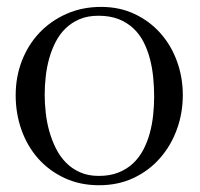

<svg xmlns="http://www.w3.org/2000/svg" viewBox="-20 -530 584 562"><path d="M515.1 -252Q515.1 -198.7 497.6 -150.9Q480 -103 448 -66.7Q416 -30.3 370.8 -9Q325.7 12.2 270 12.2Q214.4 12.2 169.2 -8.8Q124 -29.8 92 -65.7Q60.1 -101.6 43 -149.4Q25.9 -197.3 25.9 -251Q25.9 -305.2 44.2 -352.3Q62.5 -399.4 95.7 -434.3Q128.9 -469.2 174.8 -489.5Q220.7 -509.8 275.9 -509.8Q330.1 -509.8 374 -489Q418 -468.3 449.5 -432.9Q481 -397.5 498 -350.6Q515.1 -303.7 515.1 -252ZM431.2 -247.1Q431.2 -274.4 428.5 -302.7Q425.8 -331.1 418.9 -357.4Q412.1 -383.8 400.4 -406.7Q388.7 -429.7 370.6 -446.8Q352.5 -463.9 327.4 -473.9Q302.2 -483.9 268.1 -483.9Q236.8 -483.9 213.1 -473.9Q189.5 -463.9 171.9 -446.8Q154.3 -429.7 142.6 -406.7Q130.9 -383.8 123.8 -358.2Q116.7 -332.5 113.8 -305.4Q110.8 -278.3 110.8 -252.9Q110.8 -228 113.8 -200.7Q116.7 -173.3 124 -147Q131.3 -120.6 143.1 -96.7Q154.8 -72.8 172.4 -54.7Q189.9 -36.6 213.9 -25.9Q237.8 -15.1 269 -15.1Q301.8 -15.1 326.4 -24.9Q351.1 -34.7 369.1 -51.5Q387.2 -68.4 399.2 -91.1Q411.1 -113.8 418.2 -139.4Q425.3 -165 428.2 -192.6Q431.2 -220.2 431.2 -247.1Z"/></svg>

Font: Scheherazade Urdu
Style: Regular
Weight: 400
Designer: SIL International
Foundry: SIL International
Version: Version 1.005 (build 117/117)